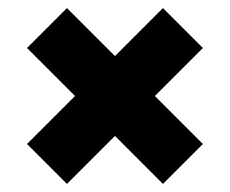

<svg xmlns="http://www.w3.org/2000/svg" viewBox="-20 -550 570 476"><path d="M47 -193 384 -530 483 -431 146 -94ZM384 -94 47 -431 146 -530 483 -193Z"/></svg>

Font: Changa ExtraBold
Style: Regular
Weight: 800
Designer: Eduardo Rodriguez Tunni
Foundry: Eduardo Rodriguez Tunni
Version: Version 3.002; ttfautohint (v1.8.2)